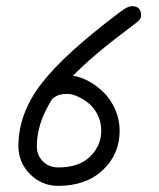

<svg xmlns="http://www.w3.org/2000/svg" viewBox="-20 -606 520 626"><path d="M40 -129.9Q40 -234.9 114 -332Q188 -429.2 374 -568.8Q396.5 -585.9 410.2 -585.9Q439.9 -585.9 439.9 -556.2Q439.9 -554.2 439.7 -552.2Q439.5 -550.3 439 -548.6Q438.5 -546.9 437.3 -545.2Q436 -543.5 435.3 -542.2Q434.6 -541 432.6 -539.1Q430.7 -537.1 429.4 -535.9Q428.2 -534.7 425.3 -532.5Q422.4 -530.3 420.9 -529.1Q419.4 -527.8 415.8 -525.1Q412.1 -522.5 410.2 -521Q281.2 -424.8 217.8 -358.9Q243.2 -355.5 269.5 -341.1Q295.9 -326.7 318.6 -304.2Q341.3 -281.7 355.7 -248.8Q370.1 -215.8 370.1 -180.2Q370.1 -103 315.2 -51.5Q260.3 0 169.9 0Q116.2 0 78.1 -38.1Q40 -76.2 40 -129.9ZM100.1 -129.9Q100.1 -99.6 119.9 -79.8Q139.6 -60.1 169.9 -60.1Q238.3 -60.1 274.2 -95.9Q310.1 -131.8 310.1 -180.2Q310.1 -208.5 297.9 -232.4Q285.6 -256.3 267.8 -270.3Q250 -284.2 231.9 -292Q213.9 -299.8 200.2 -299.8Q184.1 -299.8 174.3 -297.1Q164.6 -294.4 150.9 -284.2Q100.1 -205.1 100.1 -129.9Z"/></svg>

Font: Pecita
Style: Book
Weight: 400
Width: 6
Version: Version 3.4.1